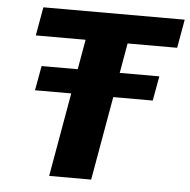

<svg xmlns="http://www.w3.org/2000/svg" viewBox="-50 -724 766 774"><g transform="rotate(5 333.0 -337.5)"><path d="M90 -339H566.5L584.5 -438.5H108ZM177 0H347L445.5 -559.5H646L666.5 -675H94.5L74 -559.5H275.5Z"/></g></svg>

Font: Anybody UltraCondensed Thin
Style: Bold Italic
Weight: 700
Italic angle: -10°
Version: Version 1.111